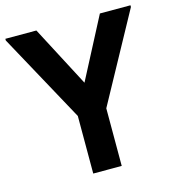

<svg xmlns="http://www.w3.org/2000/svg" viewBox="-115 -789 803 879"><g transform="rotate(-15 286.5 -350.0)"><path d="M219 0V-273L-10 -692V-700H137L321 -349H255L438 -700H583V-692L354 -273V0Z"/></g></svg>

Font: Fustat ExtraBold
Style: Regular
Weight: 800
Designer: Mohamed Gaber, Khaled Hosny, Laura Garcia Mut
Foundry: Kief Type Foundry, Alif Type Foundry, Hard Type Foundry
Version: Version 1.007